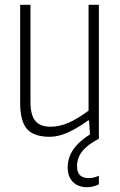

<svg xmlns="http://www.w3.org/2000/svg" viewBox="-20 -560 500 800"><path d="M187 10Q121 10 92.5 -22.5Q64 -55 64 -131V-540H107V-135Q107 -81 127 -56.5Q147 -32 191 -32Q227 -32 264.5 -48Q302 -64 349 -99V-540H392V18Q344 43 322.5 70.5Q301 98 301 133Q301 182 349 182Q372 182 392 172V208Q368 220 343 220Q305 220 283.5 198Q262 176 262 137Q262 58 355 0L351 -58H347Q298 -23 259.5 -6.5Q221 10 187 10Z"/></svg>

Font: Encode Sans Compressed
Style: ExtraLight
Weight: 200
Designer: Pablo Impallari, Andres Torresi
Foundry: Pablo Impallari, Andres Torresi
Version: Version 1.000; ttfautohint (v1.00) -l 8 -r 50 -G 200 -x 14 -